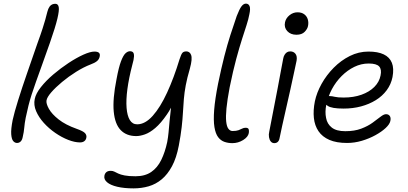

<svg xmlns="http://www.w3.org/2000/svg" viewBox="-20 -780 2255 1061"><path d="M422 7Q393 7 357 -7Q321 -21 285.5 -45.5Q250 -70 222 -101Q194 -132 179.5 -166Q165 -200 172 -233Q178 -263 206 -298.5Q234 -334 274.5 -368.5Q315 -403 359 -432Q403 -461 441 -478Q479 -495 502 -495Q519 -495 526.5 -488.5Q534 -482 531 -468Q528 -452 515.5 -442Q503 -432 481 -424Q442 -409 400.5 -383Q359 -357 323 -327Q287 -297 263.5 -270Q240 -243 237 -225Q234 -208 250 -179Q266 -150 304 -120Q342 -90 404 -68Q441 -55 450.5 -43.5Q460 -32 457 -19Q455 -7 446 0Q437 7 422 7ZM74 10Q62 10 53 -0.5Q44 -11 42 -38.5Q40 -66 50 -117Q59 -158 80 -225.5Q101 -293 129.5 -375Q158 -457 187 -541Q206 -593 215.5 -623Q225 -653 230 -670.5Q235 -688 238 -701Q241 -714 247 -731Q253 -745 262.5 -752Q272 -759 286 -759Q301 -759 304.5 -741Q308 -723 297 -676.5Q286 -630 256 -544Q230 -470 211 -417.5Q192 -365 178.5 -327Q165 -289 155 -258Q145 -227 137.5 -197Q130 -167 122 -129Q116 -98 114 -74Q112 -50 106 -25Q103 -7 94.5 1.5Q86 10 74 10Z M718 261Q666 261 628 252Q590 243 571.5 227Q553 211 557 191Q559 179 567.5 171.5Q576 164 592 164Q603 164 612 168.5Q621 173 633.5 179Q646 185 668.5 189.5Q691 194 729 194Q781 194 815.5 170.5Q850 147 871 104Q892 61 904 5Q909 -22 911.5 -49Q914 -76 917 -110Q920 -141 925 -185Q914 -164 902 -147Q869 -99 838.5 -73Q808 -47 781 -37.5Q754 -28 733 -28Q679 -28 647 -61Q615 -94 608.5 -163.5Q602 -233 624 -343Q636 -408 648.5 -441Q661 -474 673.5 -485.5Q686 -497 699 -497Q709 -497 715 -491Q721 -485 720.5 -468.5Q720 -452 711 -421Q692 -348 684 -288Q676 -228 679.5 -184Q683 -140 697.5 -116.5Q712 -93 738 -93Q782 -93 824 -140Q866 -187 903.5 -268.5Q941 -350 972 -452Q981 -480 988 -488Q995 -496 1010 -496Q1018 -496 1025 -491.5Q1032 -487 1036 -476.5Q1040 -466 1038.5 -447.5Q1037 -429 1029 -400Q1014 -349 1006.5 -309Q999 -269 996 -232.5Q993 -196 991 -159Q989 -122 984 -77.5Q979 -33 968 25Q955 93 930.5 138.5Q906 184 873.5 211Q841 238 801.5 249.5Q762 261 718 261Z M1264 11Q1241 11 1220.5 4Q1200 -3 1185.5 -22Q1171 -41 1165 -77.5Q1159 -114 1163.5 -172.5Q1168 -231 1185 -317Q1203 -404 1219.5 -468.5Q1236 -533 1253 -586Q1270 -639 1288 -691Q1303 -730 1314.5 -745Q1326 -760 1339 -760Q1353 -760 1359 -746.5Q1365 -733 1358 -701Q1353 -674 1342.5 -641.5Q1332 -609 1317.5 -564Q1303 -519 1285.5 -454.5Q1268 -390 1249 -297Q1236 -228 1231.5 -182Q1227 -136 1230 -108Q1233 -80 1242.5 -68Q1252 -56 1265 -56Q1286 -56 1298 -60.5Q1310 -65 1318.5 -69.5Q1327 -74 1337 -74Q1351 -74 1354 -66Q1357 -58 1355 -45Q1351 -23 1323.5 -6Q1296 11 1264 11Z M1496 11Q1484 11 1476.5 2Q1469 -7 1466.5 -22Q1464 -37 1468 -53Q1484 -137 1495.5 -195Q1507 -253 1515 -296Q1523 -339 1530 -376.5Q1537 -414 1545 -456Q1547 -468 1552.5 -477Q1558 -486 1565.5 -491Q1573 -496 1584 -496Q1602 -496 1612.5 -483Q1623 -470 1619 -445Q1614 -422 1605 -379.5Q1596 -337 1584.5 -285Q1573 -233 1561 -181Q1549 -129 1539.5 -85.5Q1530 -42 1525 -17Q1523 -4 1515.5 3.5Q1508 11 1496 11ZM1618 -588Q1586 -588 1567.5 -608Q1549 -628 1555 -657Q1560 -680 1580 -696Q1600 -712 1624 -712Q1647 -712 1661.5 -701Q1676 -690 1681 -672.5Q1686 -655 1682 -636Q1679 -620 1663.5 -604Q1648 -588 1618 -588Z M1898 10Q1839 10 1800 -7Q1761 -24 1740 -55Q1719 -86 1714.5 -128Q1710 -170 1720 -220Q1730 -268 1757 -316.5Q1784 -365 1824 -405.5Q1864 -446 1913 -470.5Q1962 -495 2016 -495Q2068 -495 2100.5 -479.5Q2133 -464 2145.5 -433Q2158 -402 2149 -354Q2141 -314 2117 -281.5Q2093 -249 2056.5 -226.5Q2020 -204 1975 -192Q1930 -180 1879 -180Q1812 -180 1791 -195Q1786 -198 1783 -201Q1775 -161 1782 -128Q1788 -95 1813.5 -75Q1839 -55 1888 -55Q1939 -55 1976 -69Q2013 -83 2039 -102Q2065 -121 2083 -135Q2101 -149 2113 -149Q2127 -149 2134 -139Q2141 -129 2137 -111Q2133 -93 2111 -72.5Q2089 -52 2054.5 -33Q2020 -14 1979.5 -2Q1939 10 1898 10ZM1797 -249Q1800 -249 1803 -249Q1814 -249 1830 -245Q1846 -241 1879 -241Q1934 -241 1977.5 -256.5Q2021 -272 2048.5 -299.5Q2076 -327 2083 -363Q2090 -396 2075.5 -412.5Q2061 -429 2017 -429Q1976 -429 1938 -410.5Q1900 -392 1868 -360Q1836 -328 1814 -287Q1804 -268 1797 -249Z"/></svg>

Font: Shantell Sans Light Light
Style: Italic
Weight: 300
Italic angle: -11°
Version: Version 1.008;[ac192a2d6]